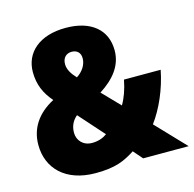

<svg xmlns="http://www.w3.org/2000/svg" viewBox="-107 -832 960 950"><g transform="rotate(-15 373.5 -356.5)"><path d="M310 -723C174 -723 97 -652 97 -553C97 -489 119 -440 159 -394C75 -350 30 -283 30 -198C30 -79 114 10 269 10C373 10 420 -13 473 -47L514 0H747L604 -150C653 -216 693 -308 711 -401H523C514 -353 499 -312 480 -280L394 -369C467 -416 516 -474 516 -553C516 -659 439 -723 310 -723ZM308 -601C333 -601 353 -587 353 -556C353 -525 334 -493 301 -472C278 -496 261 -522 261 -550C261 -585 283 -601 308 -601ZM253 -291 367 -163C350 -150 324 -139 290 -139C245 -139 216 -171 216 -211C216 -243 228 -270 253 -291Z"/></g></svg>

Font: Noto Sans Arabic UI SmCn Bk
Style: Regular
Weight: 900
Width: 4
Designer: Monotype Design Team, Nadine Chahine and Nizar Qandah
Foundry: Monotype Imaging Inc.
Version: Version 2.010